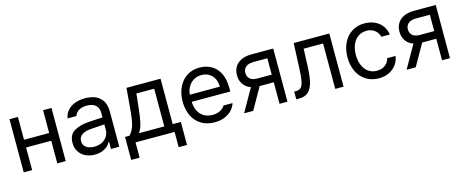

<svg xmlns="http://www.w3.org/2000/svg" viewBox="-39 -1117 4465 1850"><g transform="rotate(-15 2193.5 -192.5)"><path d="M422.9 -225.6H130.9V-302.7H422.9ZM151.4 0H67.4V-530.3H151.4ZM486.3 0H402.3V-530.3H486.3Z M859.4 -240.2 803.7 -236.3Q744.1 -232.4 711.4 -210.4Q678.7 -188.5 678.7 -146.5Q678.7 -119.1 692.9 -100.6Q707 -82 732.4 -72.3Q757.8 -62.5 790 -62.5Q835.9 -62.5 869.1 -80.6Q902.3 -98.6 919.9 -128.4Q937.5 -158.2 937.5 -192.4V-357.4Q937.5 -391.6 924.3 -415.5Q911.1 -439.5 884.3 -451.7Q857.4 -463.9 817.4 -463.9Q769.5 -463.9 738.8 -444.3Q708 -424.8 698.2 -392.6H610.4Q616.2 -435.5 644 -468.3Q671.9 -501 717.8 -519Q763.7 -537.1 821.3 -537.1Q867.2 -537.1 911.1 -523.4Q955.1 -509.8 987.8 -468.3Q1020.5 -426.8 1020.5 -349.6V0H937.5V-72.3H933.6Q923.8 -51.8 903.8 -32.7Q883.8 -13.7 851.1 -0.5Q818.4 12.7 775.4 12.7Q724.6 12.7 683.6 -6.8Q642.6 -26.4 618.7 -63.5Q594.7 -100.6 594.7 -150.4Q594.7 -233.4 651.4 -267.1Q708 -300.8 793.9 -306.6Q803.7 -307.6 887.7 -312.5L943.4 -314.5L944.3 -246.1Q935.5 -246.1 859.4 -240.2Z M1098.6 -77.1H1142.6Q1162.1 -97.7 1175.3 -122.1Q1188.5 -146.5 1197.3 -183.1Q1206.1 -219.7 1211.9 -275.4Q1213.9 -287.1 1214.8 -298.8Q1215.8 -310.5 1216.8 -322.3L1234.4 -530.3H1574.2V-77.1H1655.3V152.3H1572.3V0H1182.6V152.3H1098.6ZM1490.2 -77.1V-453.1H1312.5L1298.8 -322.3Q1289.1 -225.6 1275.9 -168.5Q1262.7 -111.3 1237.3 -77.1Z M1722.7 -260.7Q1722.7 -341.8 1752.9 -404.8Q1783.2 -467.8 1837.4 -502.4Q1891.6 -537.1 1962.9 -537.1Q2023.4 -537.1 2075.2 -510.7Q2127 -484.4 2159.2 -424.8Q2191.4 -365.2 2191.4 -272.5V-237.3H1781.2V-308.6H2106.4Q2106.4 -353.5 2088.9 -388.2Q2071.3 -422.9 2038.6 -442.9Q2005.9 -462.9 1962.9 -462.9Q1916 -462.9 1880.9 -439.9Q1845.7 -417 1826.2 -378.4Q1806.6 -339.8 1806.6 -295.9V-248Q1806.6 -189.5 1827.1 -147.9Q1847.7 -106.4 1884.8 -85Q1921.9 -63.5 1970.7 -63.5Q2001 -63.5 2025.4 -71.8Q2049.8 -80.1 2066.9 -93.3Q2084 -106.4 2093.8 -124H2183.6Q2170.9 -84 2141.6 -53.7Q2112.3 -23.4 2068.4 -6.3Q2024.4 10.7 1970.7 10.7Q1895.5 10.7 1839.4 -22.9Q1783.2 -56.6 1752.9 -118.2Q1722.7 -179.7 1722.7 -260.7Z M2619.1 -454.1H2479.5Q2448.2 -454.1 2425.3 -444.3Q2402.3 -434.6 2390.1 -416Q2377.9 -397.5 2377.9 -372.1Q2377.9 -347.7 2389.2 -329.1Q2400.4 -310.5 2421.4 -300.8Q2442.4 -291 2470.7 -291H2640.6V-214.8H2470.7Q2416 -214.8 2376.5 -233.9Q2336.9 -252.9 2315.4 -288.6Q2293.9 -324.2 2293.9 -372.1Q2293.9 -420.9 2316.4 -456.5Q2338.9 -492.2 2380.9 -511.2Q2422.9 -530.3 2479.5 -530.3H2698.2V0H2619.1ZM2416 -264.6H2506.8L2356.4 0H2265.6Z M2786.1 -77.1H2804.7Q2837.9 -77.1 2855 -95.2Q2872.1 -113.3 2880.9 -159.2Q2889.6 -205.1 2892.6 -295.9L2902.3 -530.3H3257.8V0H3174.8V-453.1H2981.4L2973.6 -264.6Q2969.7 -172.9 2954.1 -115.7Q2938.5 -58.6 2905.3 -29.3Q2872.1 0 2814.5 0H2786.1Z M3367.2 -262.7Q3367.2 -342.8 3397.5 -405.3Q3427.7 -467.8 3481.9 -502.4Q3536.1 -537.1 3607.4 -537.1Q3664.1 -537.1 3709.5 -516.6Q3754.9 -496.1 3783.2 -458Q3811.5 -419.9 3818.4 -370.1H3734.4Q3728.5 -395.5 3711.9 -416.5Q3695.3 -437.5 3669.4 -450.2Q3643.6 -462.9 3609.4 -462.9Q3562.5 -462.9 3526.9 -438.5Q3491.2 -414.1 3471.2 -369.6Q3451.2 -325.2 3451.2 -265.6Q3451.2 -205.1 3470.7 -159.7Q3490.2 -114.3 3525.9 -89.4Q3561.5 -64.5 3609.4 -64.5Q3640.6 -64.5 3666.5 -75.2Q3692.4 -85.9 3710 -106.9Q3727.5 -127.9 3734.4 -156.2H3818.4Q3811.5 -108.4 3784.2 -70.8Q3756.8 -33.2 3711.9 -11.2Q3667 10.7 3609.4 10.7Q3536.1 10.7 3481 -24.4Q3425.8 -59.6 3396.5 -121.6Q3367.2 -183.6 3367.2 -262.7Z M4240.2 -454.1H4100.6Q4069.3 -454.1 4046.4 -444.3Q4023.4 -434.6 4011.2 -416Q3999 -397.5 3999 -372.1Q3999 -347.7 4010.3 -329.1Q4021.5 -310.5 4042.5 -300.8Q4063.5 -291 4091.8 -291H4261.7V-214.8H4091.8Q4037.1 -214.8 3997.6 -233.9Q3958 -252.9 3936.5 -288.6Q3915 -324.2 3915 -372.1Q3915 -420.9 3937.5 -456.5Q3960 -492.2 4002 -511.2Q4043.9 -530.3 4100.6 -530.3H4319.3V0H4240.2ZM4037.1 -264.6H4127.9L3977.5 0H3886.7Z"/></g></svg>

Font: Pretendard Std Variable
Style: Regular
Weight: 400
Designer: Base glyphs from Inter by Rasmus Andersson; Hangeul glyphs from Noto Sans CJK(Source Han Sans) by Jang Soo-young and Kan
Foundry: Kil Hyung-jin
Version: Version 1.309;Glyphs 3.2 (3225)